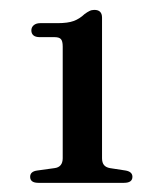

<svg xmlns="http://www.w3.org/2000/svg" viewBox="-20 -736 334 398"><path d="M62.5 -659H93Q102.5 -659 106.2 -655Q110 -651 110 -639.5V-408Q110 -399 105.8 -393.8Q101.5 -388.5 93 -387.5L57 -382.5Q42.5 -380.5 42.5 -369.5Q42.5 -357 59.5 -357H237Q254.5 -357 254.5 -369.5Q254.5 -380 240.5 -382.5L208 -387.5Q199.5 -389 195.5 -394Q191.5 -399 191.5 -408V-699.5Q191.5 -715.5 175.5 -715.5Q170 -715.5 165.5 -713.2Q161 -711 155.5 -707Q145 -697 132.8 -692.5Q120.5 -688 99.5 -688H63.5Q55 -688 50 -683.8Q45 -679.5 45 -673Q45 -666.5 49.2 -662.8Q53.5 -659 62.5 -659Z"/></svg>

Font: Fraunces
Style: Regular
Weight: 400
Version: Version 1.000;[b76b70a41]